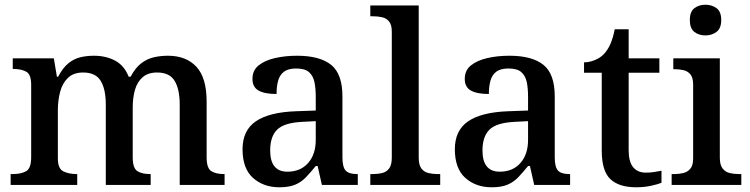

<svg xmlns="http://www.w3.org/2000/svg" viewBox="-20 -783 3174 813"><path d="M25 0V-46H35Q69 -46 90.5 -58Q112 -70 112 -117V-424Q112 -468 91 -479.5Q70 -491 37 -491H34V-536H208L221 -458H226Q246 -496 269.5 -515Q293 -534 320 -540.5Q347 -547 378 -547Q428 -547 467 -526.5Q506 -506 525 -458H533Q553 -496 578 -515Q603 -534 631.5 -540.5Q660 -547 691 -547Q768 -547 811.5 -500.5Q855 -454 855 -352V-117Q855 -71 874.5 -58.5Q894 -46 928 -46H931V0H741V-340Q741 -405 719.5 -440.5Q698 -476 645 -476Q607 -476 584 -456Q561 -436 551.5 -402.5Q542 -369 542 -329V-117Q542 -71 561.5 -58.5Q581 -46 615 -46H618V0H428V-340Q428 -405 406.5 -440.5Q385 -476 332 -476Q292 -476 268.5 -454Q245 -432 235 -395.5Q225 -359 225 -316V-112Q225 -69 248 -57.5Q271 -46 304 -46H307V0Z M1163 10Q1096 10 1051.5 -29.5Q1007 -69 1007 -151Q1007 -231 1063.5 -269.5Q1120 -308 1234 -312L1317 -315V-373Q1317 -409 1311.5 -435.5Q1306 -462 1288.5 -477.5Q1271 -493 1234 -493Q1200 -493 1182 -479Q1164 -465 1157.5 -440.5Q1151 -416 1151 -385Q1101 -385 1075 -399.5Q1049 -414 1049 -449Q1049 -485 1075 -506Q1101 -527 1144 -537Q1187 -547 1238 -547Q1334 -547 1382 -508.5Q1430 -470 1430 -375V-117Q1430 -76 1443.5 -61Q1457 -46 1491 -46H1495V0H1343L1325 -80H1317Q1295 -53 1275.5 -32.5Q1256 -12 1230 -1Q1204 10 1163 10ZM1197 -56Q1252 -56 1284.5 -92.5Q1317 -129 1317 -191V-270L1259 -267Q1182 -263 1153 -233.5Q1124 -204 1124 -146Q1124 -56 1197 -56Z M1548 0V-46H1561Q1581 -46 1599 -50.5Q1617 -55 1628 -70Q1639 -85 1639 -115V-649Q1639 -678 1627.5 -692Q1616 -706 1598 -710Q1580 -714 1561 -714H1548V-760H1753V-115Q1753 -85 1764 -70Q1775 -55 1793.5 -50.5Q1812 -46 1831 -46H1844V0Z M2062 10Q1995 10 1950.5 -29.5Q1906 -69 1906 -151Q1906 -231 1962.5 -269.5Q2019 -308 2133 -312L2216 -315V-373Q2216 -409 2210.5 -435.5Q2205 -462 2187.5 -477.5Q2170 -493 2133 -493Q2099 -493 2081 -479Q2063 -465 2056.5 -440.5Q2050 -416 2050 -385Q2000 -385 1974 -399.5Q1948 -414 1948 -449Q1948 -485 1974 -506Q2000 -527 2043 -537Q2086 -547 2137 -547Q2233 -547 2281 -508.5Q2329 -470 2329 -375V-117Q2329 -76 2342.5 -61Q2356 -46 2390 -46H2394V0H2242L2224 -80H2216Q2194 -53 2174.5 -32.5Q2155 -12 2129 -1Q2103 10 2062 10ZM2096 -56Q2151 -56 2183.5 -92.5Q2216 -129 2216 -191V-270L2158 -267Q2081 -263 2052 -233.5Q2023 -204 2023 -146Q2023 -56 2096 -56Z M2674 10Q2601 10 2564.5 -24.5Q2528 -59 2528 -146V-475H2453V-519Q2475 -519 2498.5 -528.5Q2522 -538 2537 -554Q2554 -572 2565 -597.5Q2576 -623 2583 -659H2642V-536H2772V-475H2642V-147Q2642 -98 2661 -75Q2680 -52 2714 -52Q2733 -52 2749 -54.5Q2765 -57 2781 -60V-9Q2767 -3 2737.5 3.5Q2708 10 2674 10Z M2824 0V-46H2837Q2856 -46 2874 -50.5Q2892 -55 2903.5 -69Q2915 -83 2915 -112V-425Q2915 -454 2903.5 -468Q2892 -482 2874 -486Q2856 -490 2837 -490H2831V-536H3028V-115Q3028 -85 3039.5 -70Q3051 -55 3069 -50.5Q3087 -46 3107 -46H3119V0ZM2967 -633Q2939 -633 2920 -648Q2901 -663 2901 -698Q2901 -734 2920.5 -748.5Q2940 -763 2967 -763Q2994 -763 3014 -748.5Q3034 -734 3034 -698Q3034 -663 3014 -648Q2994 -633 2967 -633Z"/></svg>

Font: Noto Serif Khojki Medium
Style: Regular
Weight: 500
Version: Version 2.003